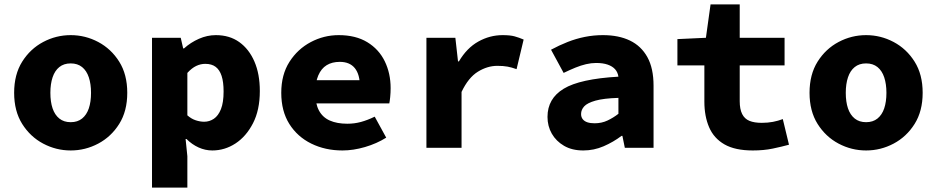

<svg xmlns="http://www.w3.org/2000/svg" viewBox="-20 -669 4240 869"><path d="M300 12Q234 12 175.5 -19Q117 -50 80.5 -108Q44 -166 44 -249Q44 -332 80.5 -390Q117 -448 175.5 -479Q234 -510 300 -510Q366 -510 424.5 -479Q483 -448 519.5 -390Q556 -332 556 -249Q556 -166 519.5 -108Q483 -50 424.5 -19Q366 12 300 12ZM300 -116Q331 -116 351.5 -132.5Q372 -149 382 -178.5Q392 -208 392 -249Q392 -289 382 -319Q372 -349 351.5 -365.5Q331 -382 300 -382Q269 -382 248.5 -365.5Q228 -349 218 -319Q208 -289 208 -249Q208 -208 218 -178.5Q228 -149 248.5 -132.5Q269 -116 300 -116Z M668 180V-498H798L809 -450H813Q843 -477 880.5 -493.5Q918 -510 957 -510Q1019 -510 1063 -478.5Q1107 -447 1131.5 -390.5Q1156 -334 1156 -257Q1156 -171 1125 -111Q1094 -51 1045.5 -19.5Q997 12 941 12Q909 12 879 -1.5Q849 -15 824 -40H820L828 38V180ZM904 -118Q928 -118 948 -131.5Q968 -145 980 -175Q992 -205 992 -255Q992 -298 983 -325.5Q974 -353 956 -366.5Q938 -380 909 -380Q888 -380 868 -370.5Q848 -361 828 -339V-147Q846 -131 866 -124.5Q886 -118 904 -118Z M1530 12Q1452 12 1389 -19Q1326 -50 1289.5 -108Q1253 -166 1253 -249Q1253 -331 1290 -389Q1327 -447 1386.5 -478.5Q1446 -510 1513 -510Q1590 -510 1642.5 -478Q1695 -446 1721.5 -391.5Q1748 -337 1748 -270Q1748 -249 1746 -229.5Q1744 -210 1742 -201H1372V-306H1632L1609 -277Q1609 -332 1586 -360.5Q1563 -389 1518 -389Q1483 -389 1458.5 -374Q1434 -359 1420.5 -327.5Q1407 -296 1407 -249Q1407 -200 1423.5 -169Q1440 -138 1472.5 -123.5Q1505 -109 1552 -109Q1584 -109 1613.5 -117Q1643 -125 1676 -141L1728 -46Q1685 -19 1632 -3.5Q1579 12 1530 12Z M1910 0V-498H2041L2053 -391H2057Q2093 -452 2145 -481Q2197 -510 2255 -510Q2289 -510 2309 -504.5Q2329 -499 2350 -490L2318 -356Q2296 -364 2277 -367.5Q2258 -371 2231 -371Q2186 -371 2143 -344.5Q2100 -318 2069 -253V0Z M2620 12Q2569 12 2533 -9Q2497 -30 2477.5 -64Q2458 -98 2458 -140Q2458 -223 2531.5 -267.5Q2605 -312 2779 -322Q2776 -342 2764 -355.5Q2752 -369 2730.5 -376.5Q2709 -384 2678 -384Q2656 -384 2632.5 -378.5Q2609 -373 2584.5 -363Q2560 -353 2531 -339L2474 -444Q2511 -464 2549 -479Q2587 -494 2627 -502Q2667 -510 2709 -510Q2780 -510 2831 -485.5Q2882 -461 2910 -410.5Q2938 -360 2938 -281V0H2808L2797 -54H2793Q2756 -26 2712 -7Q2668 12 2620 12ZM2671 -111Q2703 -111 2729.5 -123.5Q2756 -136 2779 -154V-226Q2712 -224 2675 -213.5Q2638 -203 2624 -187.5Q2610 -172 2610 -153Q2610 -139 2617.5 -129.5Q2625 -120 2638.5 -115.5Q2652 -111 2671 -111Z M3387 12Q3307 12 3259 -15.5Q3211 -43 3189.5 -93Q3168 -143 3168 -209V-373H3046V-492L3175 -498L3196 -649H3328V-498H3531V-373H3328V-211Q3328 -175 3339 -153Q3350 -131 3372 -122Q3394 -113 3428 -113Q3455 -113 3478.5 -117.5Q3502 -122 3523 -130L3551 -14Q3518 -5 3477.5 3.5Q3437 12 3387 12Z M3900 12Q3834 12 3775.5 -19Q3717 -50 3680.5 -108Q3644 -166 3644 -249Q3644 -332 3680.5 -390Q3717 -448 3775.5 -479Q3834 -510 3900 -510Q3966 -510 4024.5 -479Q4083 -448 4119.5 -390Q4156 -332 4156 -249Q4156 -166 4119.5 -108Q4083 -50 4024.5 -19Q3966 12 3900 12ZM3900 -116Q3931 -116 3951.5 -132.5Q3972 -149 3982 -178.5Q3992 -208 3992 -249Q3992 -289 3982 -319Q3972 -349 3951.5 -365.5Q3931 -382 3900 -382Q3869 -382 3848.5 -365.5Q3828 -349 3818 -319Q3808 -289 3808 -249Q3808 -208 3818 -178.5Q3828 -149 3848.5 -132.5Q3869 -116 3900 -116Z"/></svg>

Font: Source Code Pro ExtraLight ExtraBold
Style: Regular
Weight: 800
Monospace: yes
Version: Version 1.018;hotconv 1.0.116;makeotfexe 2.5.65601